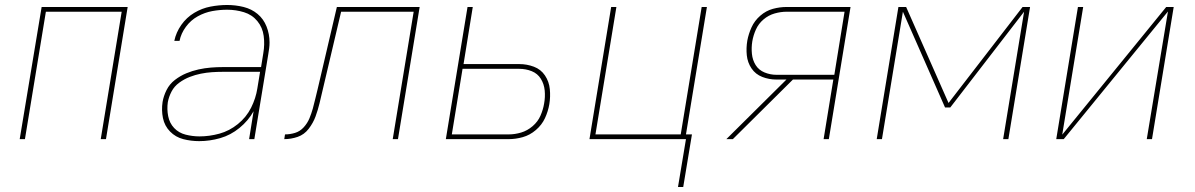

<svg xmlns="http://www.w3.org/2000/svg" viewBox="-20 -558 4792 770"><path d="M59 0H80L164 -511H468L384 0H405L492 -530H147Z M779 8Q821 8 863 -4Q905 -16 940.5 -45Q976 -74 997 -112L979 0H1000L1056 -341Q1058 -353 1059.5 -364.5Q1061 -376 1061 -388Q1061 -421 1049 -451.5Q1037 -482 1013 -502Q989 -522 957 -530Q925 -538 891 -538Q858 -538 824 -531.5Q790 -525 759 -506.5Q728 -488 707 -458Q686 -428 679 -394H700Q706 -424 725.5 -450.5Q745 -477 773 -492.5Q801 -508 831 -513.5Q861 -519 891 -519Q926 -519 958.5 -509Q991 -499 1012 -473.5Q1033 -448 1037.5 -414Q1042 -380 1036 -345L1027 -289H875Q850 -289 825.5 -287Q801 -285 776 -279.5Q751 -274 727 -264Q703 -254 681.5 -237.5Q660 -221 648 -197Q636 -173 632 -149Q627 -116 633.5 -84.5Q640 -53 662 -30.5Q684 -8 715 0Q746 8 779 8ZM780 -11Q752 -11 724.5 -18Q697 -25 678.5 -44.5Q660 -64 654.5 -92Q649 -120 653 -148Q657 -170 668 -191Q679 -212 699 -226.5Q719 -241 741 -249.5Q763 -258 785.5 -262.5Q808 -267 830 -268.5Q852 -270 875 -270H1023L1012 -203Q1006 -164 987 -126Q968 -88 934 -60.5Q900 -33 860 -22Q820 -11 780 -11Z M1120 0Q1147 0 1173.5 -9Q1200 -18 1218 -41.5Q1236 -65 1245.5 -91Q1255 -117 1261.5 -144Q1268 -171 1274 -197L1348 -511H1639L1555 0H1576L1663 -530H1331L1254 -201Q1249 -182 1244.5 -162Q1240 -142 1234.5 -122.5Q1229 -103 1221 -83.5Q1213 -64 1198 -47.5Q1183 -31 1163 -25Q1143 -19 1123 -19Z M1768 0H2020Q2048 0 2076.5 -8Q2105 -16 2129 -36.5Q2153 -57 2165.5 -84Q2178 -111 2183 -140Q2188 -170 2185 -200.5Q2182 -231 2165.5 -255.5Q2149 -280 2121 -290.5Q2093 -301 2063 -301H1839L1876 -530H1855ZM1792 -19 1835 -282H2062Q2089 -282 2112.5 -272.5Q2136 -263 2149 -242Q2162 -221 2164.5 -195Q2167 -169 2162 -142Q2158 -118 2147.5 -94Q2137 -70 2116 -52Q2095 -34 2070 -26.5Q2045 -19 2020 -19Z M2699 192H2720L2755 -19H2731L2815 -530H2794L2710 -19H2368L2452 -530H2431L2344 0H2731Z M2893 0H2919L3160 -239H3322L3283 0H3304L3391 -530H3135Q3107 -530 3079.5 -522.5Q3052 -515 3029 -495Q3006 -475 2994 -448.5Q2982 -422 2977 -395Q2972 -365 2975 -336Q2978 -307 2994 -283.5Q3010 -260 3037 -249.5Q3064 -239 3094 -239H3134ZM3094 -258Q3069 -258 3046 -267.5Q3023 -277 3010.5 -297Q2998 -317 2995.5 -342Q2993 -367 2997 -392Q3001 -416 3011.5 -439.5Q3022 -463 3042 -480Q3062 -497 3086.5 -504Q3111 -511 3135 -511H3367L3326 -258Z M3496 0H3517L3601 -511L3770 -127H3791L4087 -511L4003 0H4024L4111 -530H4081L3784 -145L3614 -530H3583Z M4216 0H4246L4664 -512L4579 0H4600L4687 -530H4657L4240 -18L4324 -530H4303Z"/></svg>

Font: Iosevka Sparkle Thin Oblique
Style: Regular
Weight: 100
Italic angle: -9°
Designer: Belleve Invis
Foundry: Belleve Invis
Version: Version 4.5.0; ttfautohint (v1.8.3)